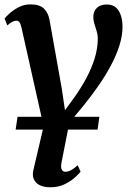

<svg xmlns="http://www.w3.org/2000/svg" viewBox="-22 -580 580 854"><path d="M308 -146Q337 -186.5 360.8 -230.2Q384.5 -274 398.8 -319.5Q413 -365 413 -410.5Q413 -425 408 -441.2Q403 -457.5 398 -473.5Q393 -489.5 393 -504Q393 -529 408.5 -544.5Q424 -560 453.5 -560Q488.5 -560 505.8 -532.2Q523 -504.5 523 -462Q523 -421 509 -377Q495 -333 470.8 -287.8Q446.5 -242.5 415.5 -198Q384.5 -153.5 351 -112Q334.5 -92 317.8 -72Q301 -52 286.5 -34.5L251.5 143.5Q247.5 164 252.5 174Q257.5 184 269 184Q281 184 294 177Q307 170 323.5 155L336.5 183.5Q330.5 191.5 312.2 208.5Q294 225.5 266 239.2Q238 253 202 253Q159.5 253 139.2 232.5Q119 212 126 178.5L172 -18L73.5 -457.5Q69.5 -475 64.2 -481.5Q59 -488 51 -488Q44 -488 34.8 -484Q25.5 -480 10.5 -467L-1.5 -497.5Q2.5 -503.5 18.8 -518.8Q35 -534 59.5 -547.2Q84 -560.5 113.5 -560.5Q154 -560.5 173 -542.2Q192 -524 198 -493L253 -184.5L267 -89.5ZM47.5 -3.5 56 -60.5H420L412 -3.5Z"/></svg>

Font: Merriweather 36pt SemiBold
Style: Italic
Weight: 600
Italic angle: -7.8°
Version: Version 2.101